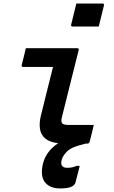

<svg xmlns="http://www.w3.org/2000/svg" viewBox="-20 -807 640 1079"><path d="M409 -787H556Q567 -787 564 -776L535 -658H388Q377 -658 380 -669ZM125 -536H414Q425 -536 422 -525Q398 -431 375 -337.5Q352 -244 328 -149Q321 -123 330 -113Q340 -105 363 -105H507Q502 -82 496 -58Q490 -34 484 -11Q481 0 470 0H461Q455 2 440 6Q382 19 355.5 45.5Q329 72 325 99Q319 136 358 136Q388 136 411 125H428Q425 138 420 157.5Q415 177 404 219Q395 252 318 252Q262 252 234.5 219.5Q207 187 219 124Q226 85 249 52.5Q272 20 307 -2Q258 -8 233.5 -29.5Q209 -51 204.5 -83.5Q200 -116 209 -154Q226 -225 243.5 -293Q261 -361 278 -431H110Q99 -431 102 -442Q108 -465 114 -489Q120 -513 125 -536Z"/></svg>

Font: Recursive Mn Lnr St SmB
Style: Italic
Weight: 600
Italic angle: -15°
Monospace: yes
Version: Version 1.079;hotconv 1.0.112;makeotfexe 2.5.65598; ttfautoh